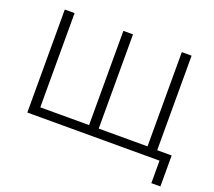

<svg xmlns="http://www.w3.org/2000/svg" viewBox="-139 -893 1379 1235"><g transform="rotate(20 550.0 -275.5)"><path d="M1009 154V0H104V-705H171V-60H505V-705H571V-60H905V-705H972V-58H1071V154Z"/></g></svg>

Font: Nunito Sans 9pt Light
Style: Regular
Weight: 300
Version: Version 3.101;gftools[0.9.27]